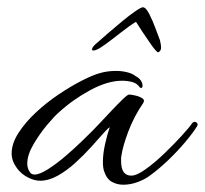

<svg xmlns="http://www.w3.org/2000/svg" viewBox="-20 -498 564 528"><path d="M319 10Q302 10 287.5 2Q273 -6 266 -28Q263 -37 263 -53Q263 -75 269 -102Q275 -129 282 -148Q277 -146 263.5 -130.5Q250 -115 230.5 -93.5Q211 -72 187.5 -50.5Q164 -29 139 -15Q114 -1 90 -1Q74 -1 56 -10.5Q38 -20 27 -35Q12 -55 12 -76Q12 -103 30.5 -132Q49 -161 78.5 -188.5Q108 -216 141.5 -238.5Q175 -261 205.5 -276.5Q236 -292 255 -297Q275 -303 300 -303Q314 -303 329 -299.5Q344 -296 354 -288Q362 -284 367 -277Q372 -270 372 -262Q372 -254 365 -257Q357 -269 343.5 -272.5Q330 -276 316 -276Q276 -276 228 -250Q180 -224 142 -189Q130 -179 109.5 -154.5Q89 -130 72 -101Q55 -72 55 -48Q55 -35 62 -25Q66 -18 75 -18Q89 -18 112.5 -33Q136 -48 161 -69.5Q186 -91 206.5 -111Q227 -131 236 -140Q241 -145 255.5 -160.5Q270 -176 287 -194Q304 -212 317.5 -225Q331 -238 335 -238Q340 -238 351.5 -235.5Q363 -233 371 -228Q379 -223 374 -215Q348 -177 332.5 -135.5Q317 -94 314 -70Q313 -66 313 -62.5Q313 -59 313 -55Q313 -15 341 -15Q356 -15 381 -33Q406 -51 432 -76Q458 -101 479.5 -124.5Q501 -148 509 -160Q512 -163 515 -163Q519 -163 522 -159.5Q525 -156 522 -151Q511 -133 490 -108Q469 -83 443 -58Q417 -33 392 -15Q379 -5 359 2.5Q339 10 319 10ZM373 -478Q381 -478 390.5 -459.5Q400 -441 408 -419Q416 -397 420 -387Q422 -378 422.5 -374Q423 -370 423 -366Q422 -356 414 -354Q407 -359 395.5 -375.5Q384 -392 372 -410Q360 -428 354 -438Q337 -428 313 -409Q289 -390 267.5 -374.5Q246 -359 237 -359Q233 -359 233 -363Q234 -370 249 -382Q259 -391 277.5 -407Q296 -423 316 -439.5Q336 -456 352 -467Q368 -478 373 -478Z"/></svg>

Font: Allura
Style: Regular
Weight: 400
Designer: Robert E. Leuschke
Foundry: Robert E. Leuschke
Version: Version 1.110